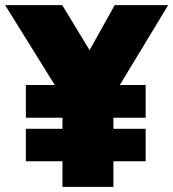

<svg xmlns="http://www.w3.org/2000/svg" viewBox="-35 -730 677 750"><path d="M66 -100V-227H209V-270H66V-398H179L-15 -710H208L315 -534L413 -710H622L433 -398H534V-270H408V-227H534V-100H408V0H209V-100Z"/></svg>

Font: Livvic Black
Style: Regular
Weight: 900
Designer: Jacques Le Bailly, Baron von Fonthausen
Version: Version 1.001; ttfautohint (v1.8.2)